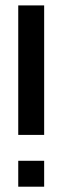

<svg xmlns="http://www.w3.org/2000/svg" viewBox="-20 -704 235 724"><path d="M48.8 -683.6H146.5V-195.3H48.8ZM48.8 0V-97.7H146.5V0Z"/></svg>

Font: BabelStone Runic Beorhtric
Style: Regular
Weight: 400
Designer: Andrew West
Foundry: BabelStone
Version: Version 7.004;November 9, 2023